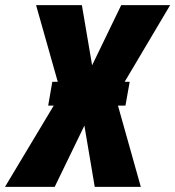

<svg xmlns="http://www.w3.org/2000/svg" viewBox="-62 -731 686 751"><path d="M258.3 -710.9 298.3 -475.6 412.1 -710.9H603.5L390.1 -351.1L488.8 0H308.6L268.1 -239.7L151.9 0H-42.5L176.8 -365.7L79.1 -710.9ZM445.3 -411.1 428.7 -317.9H126.5L142.6 -411.1Z"/></svg>

Font: Roboto Condensed Black
Style: Italic
Weight: 900
Italic angle: -12°
Designer: Christian Robertson
Foundry: Google
Version: Version 3.008; 2023